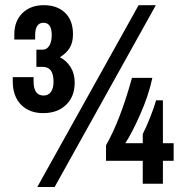

<svg xmlns="http://www.w3.org/2000/svg" viewBox="-20 -713 719 745"><path d="M263.2 -579.9Q263.2 -547.8 250.2 -526.9Q237.2 -506.1 212.4 -490.9Q238.1 -477.8 253.9 -452.6Q269.8 -427.5 269.8 -392.3Q269.8 -338.4 236.5 -306.3Q203.3 -274.1 148.1 -274.1Q93 -274.1 61.3 -307.1Q29.5 -340.1 29.5 -397.5V-413.6H110.3V-396.6Q110.3 -342.3 149.4 -342.3Q166.8 -342.3 177.2 -355.8Q187.7 -369.2 187.7 -396.6Q187.7 -453.5 146 -453.5H121.2V-520.4H146.8Q161.2 -520.4 170.9 -535.2Q180.7 -550 180.7 -577.3Q180.7 -624.7 148.6 -624.7Q116.4 -624.7 116.4 -575.6V-559.5H35.6V-579.9Q35.6 -631.2 66.9 -662Q98.2 -692.9 149.9 -692.9Q201.6 -692.9 232.4 -663.6Q263.2 -634.2 263.2 -579.9ZM517.8 -692.9H584.7L192 12.6H124.7ZM533.9 -157.3V-192.9Q546 -215.9 562.6 -257.6Q579.1 -299.3 585.6 -323.6H612.1V-157.3H653.8V-89.1H612.1V0H533.9V-89.1H391.4V-149.4Q446.1 -244.6 492.2 -410.9H571.2Q556.9 -343.2 523.9 -268.7Q490.9 -194.2 466.1 -157.3Z"/></svg>

Font: Puralecka Narrow
Style: Bold
Weight: 700
Designer: Hector Gatti, Marcela Romero, Pablo Cosgaya and Nicolas Silva
Version: Version 1.004;PS 001.004;hotconv 1.0.70;makeotf.lib2.5.58329